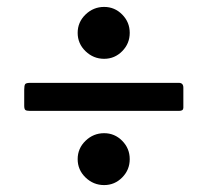

<svg xmlns="http://www.w3.org/2000/svg" viewBox="-20 -670 600 555"><path d="M204.5 -575Q204.5 -606 227.2 -628Q250 -650 281 -650Q311.5 -650 333.2 -628Q355 -606 355 -575Q355 -544 333.2 -522Q311.5 -500 281 -500Q250 -500 227.2 -522Q204.5 -544 204.5 -575ZM67.5 -430.5H497Q510 -430.5 510 -416.5V-358.5Q510 -349.5 498 -349.5H66Q56.5 -349.5 53.2 -352.2Q50 -355 50 -364.5V-410.5Q50 -423 52.8 -426.8Q55.5 -430.5 67.5 -430.5ZM204.5 -210Q204.5 -241 227.2 -263Q250 -285 281 -285Q311.5 -285 333.2 -263Q355 -241 355 -210Q355 -179 333.2 -157Q311.5 -135 281 -135Q250 -135 227.2 -157Q204.5 -179 204.5 -210Z"/></svg>

Font: Besley* Narrow
Style: Bold
Weight: 700
Width: 4
Designer: Owen Earl
Foundry: indestructible type*
Version: Version 3.000; ttfautohint (v1.8.3)